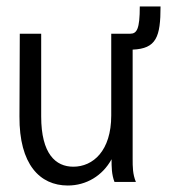

<svg xmlns="http://www.w3.org/2000/svg" viewBox="-20 -561 540 592"><path d="M189 11C246 11 296 -19 324 -70C324 -47 324 -23 333 0H399C389 -24 389 -47 389 -71V-408C462 -411 475 -447 475 -541H411C411 -471 402 -457 381 -457H323V-205C323 -96 267 -47 206 -47C152 -47 107 -86 107 -202V-457H41L40 -202C39 -54 103 11 189 11Z"/></svg>

Font: Inconsolata Thin
Style: Regular
Weight: 100
Monospace: yes
Designer: Raph Levien, Cyreal, Brenton Simpson
Foundry: Raph Levien, Cyreal, Google
Version: Version 3.100